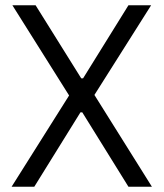

<svg xmlns="http://www.w3.org/2000/svg" viewBox="-20 -708 620 728"><path d="M24 0 242 -346 27 -688H115L288 -411H295L467 -688H553L338 -348L556 0H467L292 -282H285L110 0Z"/></svg>

Font: Saira SemiCondensed
Style: Regular
Weight: 400
Width: 4
Designer: Hector Gatti with collaboration of the Omnibus-Type team
Foundry: Omnibus-Type
Version: Version 1.101